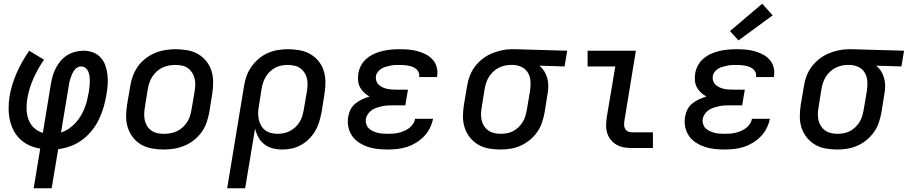

<svg xmlns="http://www.w3.org/2000/svg" viewBox="-20 -791 4851 1026"><path d="M160 215 195 3Q164 -2 136.5 -14.5Q109 -27 87.5 -47.5Q66 -68 52.5 -94.5Q39 -121 32.5 -150.5Q26 -180 26 -212Q26 -244 31 -276Q42 -340 69.5 -402Q97 -464 136 -520L215 -472Q182 -424 158.5 -371Q135 -318 126 -264Q121 -235 122 -206.5Q123 -178 132.5 -152Q142 -126 162 -107.5Q182 -89 209 -81L252 -343Q256 -365 262 -386.5Q268 -408 279 -428.5Q290 -449 305.5 -467Q321 -485 341 -497Q361 -509 383 -514.5Q405 -520 427 -520Q453 -520 477 -511Q501 -502 517.5 -484Q534 -466 542.5 -442.5Q551 -419 554 -393.5Q557 -368 555.5 -341.5Q554 -315 549 -288Q544 -255 534.5 -221.5Q525 -188 510 -156Q495 -124 472.5 -95.5Q450 -67 421 -45Q392 -23 358.5 -10.5Q325 2 291 6L256 215ZM306 -83Q328 -90 348 -103.5Q368 -117 384 -134.5Q400 -152 412 -172.5Q424 -193 432.5 -214.5Q441 -236 446 -258Q451 -280 455 -302Q457 -316 458.5 -329.5Q460 -343 460 -356.5Q460 -370 458.5 -383Q457 -396 452 -408Q447 -420 437 -428Q427 -436 413 -436Q402 -436 392 -429.5Q382 -423 375.5 -413.5Q369 -404 364.5 -393.5Q360 -383 356.5 -372.5Q353 -362 350.5 -351Q348 -340 347 -329Z M855 8Q823 8 792.5 2.5Q762 -3 736 -17.5Q710 -32 691.5 -55.5Q673 -79 663.5 -107.5Q654 -136 654 -167.5Q654 -199 659 -231L676 -331Q680 -358 690 -385Q700 -412 717 -436Q734 -460 758 -478.5Q782 -497 808.5 -508Q835 -519 863 -523.5Q891 -528 918 -528Q950 -528 981 -522.5Q1012 -517 1037.5 -502.5Q1063 -488 1082 -464.5Q1101 -441 1110 -412.5Q1119 -384 1119 -352.5Q1119 -321 1114 -289L1098 -189Q1093 -162 1083.5 -135Q1074 -108 1056.5 -84Q1039 -60 1015.5 -41.5Q992 -23 965 -12Q938 -1 910.5 3.5Q883 8 855 8ZM856 -76Q873 -76 890.5 -79Q908 -82 924.5 -89.5Q941 -97 955 -109.5Q969 -122 979 -137Q989 -152 994.5 -169Q1000 -186 1003 -203L1020 -303Q1023 -321 1023.5 -338.5Q1024 -356 1019.5 -373Q1015 -390 1006 -404Q997 -418 983.5 -427.5Q970 -437 952.5 -440.5Q935 -444 917 -444Q900 -444 883 -441Q866 -438 849.5 -430.5Q833 -423 819 -410.5Q805 -398 795 -383Q785 -368 779 -351Q773 -334 770 -317L754 -217Q751 -199 750.5 -181.5Q750 -164 754 -147Q758 -130 767 -116Q776 -102 790 -92.5Q804 -83 821 -79.5Q838 -76 856 -76Z M1194 215 1284 -331Q1288 -358 1297.5 -384.5Q1307 -411 1323.5 -434.5Q1340 -458 1362.5 -477Q1385 -496 1411 -507.5Q1437 -519 1464.5 -523.5Q1492 -528 1519 -528Q1551 -528 1581.5 -522.5Q1612 -517 1638 -502Q1664 -487 1682.5 -464Q1701 -441 1710 -412.5Q1719 -384 1719 -352.5Q1719 -321 1714 -289L1698 -189Q1693 -164 1685.5 -139Q1678 -114 1664.5 -91Q1651 -68 1631.5 -48.5Q1612 -29 1588.5 -16Q1565 -3 1539.5 2.5Q1514 8 1489 8Q1462 8 1437 1.5Q1412 -5 1392.5 -20Q1373 -35 1361 -57Q1349 -79 1343 -104L1290 215ZM1464 -76Q1481 -76 1497.5 -79.5Q1514 -83 1529.5 -91Q1545 -99 1558.5 -111.5Q1572 -124 1581 -139Q1590 -154 1595 -170Q1600 -186 1603 -203L1620 -303Q1623 -321 1623.5 -338.5Q1624 -356 1620 -372.5Q1616 -389 1607 -403Q1598 -417 1584.5 -426.5Q1571 -436 1553.5 -440Q1536 -444 1519 -444Q1518 -444 1518 -444Q1518 -444 1518 -444Q1502 -444 1485 -441Q1468 -438 1452.5 -430Q1437 -422 1423.5 -409.5Q1410 -397 1401 -382Q1392 -367 1386.5 -350.5Q1381 -334 1378 -317L1364 -228Q1360 -209 1359.5 -190.5Q1359 -172 1362.5 -154.5Q1366 -137 1374.5 -121.5Q1383 -106 1396.5 -95.5Q1410 -85 1427.5 -80.5Q1445 -76 1464 -76Z M2053 8Q2025 8 1997.5 5Q1970 2 1945 -6.5Q1920 -15 1898 -29.5Q1876 -44 1861.5 -65Q1847 -86 1841.5 -113Q1836 -140 1841 -168Q1844 -187 1853.5 -206Q1863 -225 1880 -238.5Q1897 -252 1916 -260.5Q1935 -269 1955 -275Q1939 -284 1925.5 -296.5Q1912 -309 1903.5 -325Q1895 -341 1893.5 -360.5Q1892 -380 1895 -400Q1899 -422 1910.5 -443Q1922 -464 1941 -479.5Q1960 -495 1982 -504.5Q2004 -514 2026 -519Q2048 -524 2070.5 -526Q2093 -528 2116 -528Q2140 -528 2164.5 -526Q2189 -524 2212 -517.5Q2235 -511 2255.5 -500.5Q2276 -490 2291.5 -473Q2307 -456 2313.5 -433Q2320 -410 2316 -386Q2316 -384 2315.5 -382.5Q2315 -381 2315 -379H2219Q2220 -380 2220 -380.5Q2220 -381 2220 -381Q2222 -393 2217.5 -404Q2213 -415 2204.5 -422Q2196 -429 2185 -433.5Q2174 -438 2162.5 -440Q2151 -442 2139.5 -443Q2128 -444 2116 -444Q2103 -444 2091 -443.5Q2079 -443 2067 -440.5Q2055 -438 2042.5 -434.5Q2030 -431 2019 -424.5Q2008 -418 1999.5 -407.5Q1991 -397 1989 -385Q1987 -372 1990.5 -360Q1994 -348 2002.5 -339.5Q2011 -331 2022 -325.5Q2033 -320 2045 -317Q2057 -314 2070 -313Q2083 -312 2095 -312H2160L2146 -228H2082Q2067 -228 2053 -227.5Q2039 -227 2024.5 -224Q2010 -221 1996 -216.5Q1982 -212 1969 -204Q1956 -196 1947 -183Q1938 -170 1935 -156Q1933 -142 1937 -128.5Q1941 -115 1950 -106Q1959 -97 1971.5 -91Q1984 -85 1997.5 -81.5Q2011 -78 2025 -77Q2039 -76 2053 -76Q2067 -76 2081.5 -77Q2096 -78 2110.5 -81.5Q2125 -85 2139 -91Q2153 -97 2165.5 -106Q2178 -115 2187 -128.5Q2196 -142 2198 -156H2294Q2289 -131 2277 -106.5Q2265 -82 2246 -62.5Q2227 -43 2203.5 -28.5Q2180 -14 2155 -6Q2130 2 2104 5Q2078 8 2053 8Z M2654 8Q2623 8 2592 2.5Q2561 -3 2535.5 -18Q2510 -33 2491.5 -56Q2473 -79 2463.5 -107.5Q2454 -136 2454 -167.5Q2454 -199 2459 -231L2476 -331Q2480 -358 2490 -384.5Q2500 -411 2517 -434Q2534 -457 2557.5 -475.5Q2581 -494 2607 -505Q2633 -516 2660.5 -522Q2688 -528 2715 -528Q2719 -528 2723 -528Q2727 -528 2731 -528L3011 -520L2997 -436L2862 -440Q2878 -427 2888.5 -410Q2899 -393 2904.5 -373.5Q2910 -354 2910 -332.5Q2910 -311 2906 -289L2890 -189Q2885 -162 2876 -135.5Q2867 -109 2850.5 -85.5Q2834 -62 2811 -43Q2788 -24 2762 -12.5Q2736 -1 2708.5 3.5Q2681 8 2654 8ZM2655 -76Q2672 -76 2689 -79Q2706 -82 2721.5 -90Q2737 -98 2750 -110.5Q2763 -123 2772.5 -138Q2782 -153 2787 -169.5Q2792 -186 2795 -203L2812 -303Q2816 -328 2815 -352.5Q2814 -377 2803.5 -398Q2793 -419 2772 -430.5Q2751 -442 2726 -444H2717Q2715 -444 2713 -444Q2711 -444 2709 -444Q2692 -444 2675.5 -440Q2659 -436 2643.5 -428Q2628 -420 2615 -407.5Q2602 -395 2593 -380.5Q2584 -366 2578.5 -350Q2573 -334 2570 -317L2554 -217Q2551 -199 2550.5 -181.5Q2550 -164 2554 -147.5Q2558 -131 2567 -117Q2576 -103 2589.5 -93.5Q2603 -84 2620 -80Q2637 -76 2655 -76Q2655 -76 2655 -76Q2655 -76 2655 -76Z M3357 0Q3335 0 3314 -3.5Q3293 -7 3275.5 -17Q3258 -27 3245 -42.5Q3232 -58 3225.5 -77.5Q3219 -97 3219 -118.5Q3219 -140 3222 -162L3268 -436H3120V-520H3378L3317 -148Q3315 -136 3315 -124.5Q3315 -113 3320 -103.5Q3325 -94 3335 -89Q3345 -84 3357 -84H3469V0Z M3853 8Q3825 8 3797.5 5Q3770 2 3745 -6.5Q3720 -15 3698 -29.5Q3676 -44 3661.5 -65Q3647 -86 3641.5 -113Q3636 -140 3641 -168Q3644 -187 3653.5 -206Q3663 -225 3680 -238.5Q3697 -252 3716 -260.5Q3735 -269 3755 -275Q3739 -284 3725.5 -296.5Q3712 -309 3703.5 -325Q3695 -341 3693.5 -360.5Q3692 -380 3695 -400Q3699 -422 3710.5 -443Q3722 -464 3741 -479.5Q3760 -495 3782 -504.5Q3804 -514 3826 -519Q3848 -524 3870.5 -526Q3893 -528 3916 -528Q3940 -528 3964.5 -526Q3989 -524 4012 -517.5Q4035 -511 4055.5 -500.5Q4076 -490 4091.5 -473Q4107 -456 4113.5 -433Q4120 -410 4116 -386Q4116 -384 4115.5 -382.5Q4115 -381 4115 -379H4019Q4020 -380 4020 -380.5Q4020 -381 4020 -381Q4022 -393 4017.5 -404Q4013 -415 4004.5 -422Q3996 -429 3985 -433.5Q3974 -438 3962.5 -440Q3951 -442 3939.5 -443Q3928 -444 3916 -444Q3903 -444 3891 -443.5Q3879 -443 3867 -440.5Q3855 -438 3842.5 -434.5Q3830 -431 3819 -424.5Q3808 -418 3799.5 -407.5Q3791 -397 3789 -385Q3787 -372 3790.5 -360Q3794 -348 3802.5 -339.5Q3811 -331 3822 -325.5Q3833 -320 3845 -317Q3857 -314 3870 -313Q3883 -312 3895 -312H3960L3946 -228H3882Q3867 -228 3853 -227.5Q3839 -227 3824.5 -224Q3810 -221 3796 -216.5Q3782 -212 3769 -204Q3756 -196 3747 -183Q3738 -170 3735 -156Q3733 -142 3737 -128.5Q3741 -115 3750 -106Q3759 -97 3771.5 -91Q3784 -85 3797.5 -81.5Q3811 -78 3825 -77Q3839 -76 3853 -76Q3867 -76 3881.5 -77Q3896 -78 3910.5 -81.5Q3925 -85 3939 -91Q3953 -97 3965.5 -106Q3978 -115 3987 -128.5Q3996 -142 3998 -156H4094Q4089 -131 4077 -106.5Q4065 -82 4046 -62.5Q4027 -43 4003.5 -28.5Q3980 -14 3955 -6Q3930 2 3904 5Q3878 8 3853 8ZM3926 -575 3881 -625 4053 -771 4109 -709Z M4454 8Q4423 8 4392 2.5Q4361 -3 4335.5 -18Q4310 -33 4291.5 -56Q4273 -79 4263.5 -107.5Q4254 -136 4254 -167.5Q4254 -199 4259 -231L4276 -331Q4280 -358 4290 -384.5Q4300 -411 4317 -434Q4334 -457 4357.5 -475.5Q4381 -494 4407 -505Q4433 -516 4460.5 -522Q4488 -528 4515 -528Q4519 -528 4523 -528Q4527 -528 4531 -528L4811 -520L4797 -436L4662 -440Q4678 -427 4688.5 -410Q4699 -393 4704.5 -373.5Q4710 -354 4710 -332.5Q4710 -311 4706 -289L4690 -189Q4685 -162 4676 -135.5Q4667 -109 4650.5 -85.5Q4634 -62 4611 -43Q4588 -24 4562 -12.5Q4536 -1 4508.5 3.5Q4481 8 4454 8ZM4455 -76Q4472 -76 4489 -79Q4506 -82 4521.5 -90Q4537 -98 4550 -110.5Q4563 -123 4572.5 -138Q4582 -153 4587 -169.5Q4592 -186 4595 -203L4612 -303Q4616 -328 4615 -352.5Q4614 -377 4603.5 -398Q4593 -419 4572 -430.5Q4551 -442 4526 -444H4517Q4515 -444 4513 -444Q4511 -444 4509 -444Q4492 -444 4475.5 -440Q4459 -436 4443.5 -428Q4428 -420 4415 -407.5Q4402 -395 4393 -380.5Q4384 -366 4378.5 -350Q4373 -334 4370 -317L4354 -217Q4351 -199 4350.5 -181.5Q4350 -164 4354 -147.5Q4358 -131 4367 -117Q4376 -103 4389.5 -93.5Q4403 -84 4420 -80Q4437 -76 4455 -76Q4455 -76 4455 -76Q4455 -76 4455 -76Z"/></svg>

Font: Iosevka SS04 Md Ex Obl
Style: Regular
Weight: 500
Width: 7
Italic angle: -9°
Monospace: yes
Designer: Belleve Invis
Foundry: Belleve Invis
Version: Version 19.0.0; ttfautohint (v1.8.4)